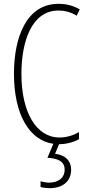

<svg xmlns="http://www.w3.org/2000/svg" viewBox="-20 -837 461 1004"><path d="M352 50C352 5 323 -26 268 -33L289 -83C328 -83 366 -94 393 -109V-146C370 -133 335 -118 291 -118C169 -118 92 -251 92 -450C92 -619 145 -782 286 -782C315 -782 349 -775 381 -755L397 -788C362 -808 326 -817 286 -817C119 -817 53 -644 53 -451C53 -239 133 -103 259 -85L228 -12C281 -9 318 6 318 50C318 94 284 118 237 118C224 118 206 115 192 111V141C207 145 226 147 240 147C309 147 352 110 352 50Z"/></svg>

Font: Noto Sans Kannada UI ExtraCondensed ExtraLight
Style: Regular
Weight: 200
Width: 2
Designer: Jelle Bosma - Monotype Design Team
Foundry: Monotype Imaging Inc.
Version: Version 2.005